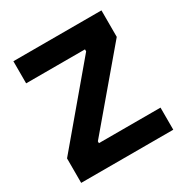

<svg xmlns="http://www.w3.org/2000/svg" viewBox="-154 -785 877 910"><g transform="rotate(-30 284.0 -330.0)"><path d="M32 0V-134L364 -528V-539H42V-660H524V-515L199 -131V-121H536V0Z"/></g></svg>

Font: Bricolage Grotesque 24pt
Style: Bold
Weight: 700
Designer: Mathieu Triay
Foundry: Atelier Triay
Version: Version 1.001;gftools[0.9.33.dev8+g029e19f]